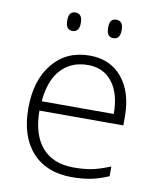

<svg xmlns="http://www.w3.org/2000/svg" viewBox="-82 -785 714 861"><g transform="rotate(10 274.5 -355.0)"><path d="M303.2 9.8Q187.5 9.8 122.8 -61.5Q58.1 -132.8 58.1 -261.2Q58.1 -388.2 120.6 -464.6Q183.1 -541 289.1 -541Q382.8 -541 437 -475.6Q491.2 -410.2 491.2 -297.9V-258.8H108.9Q109.9 -149.4 159.9 -91.8Q210 -34.2 303.2 -34.2Q348.6 -34.2 383.1 -40.5Q417.5 -46.9 470.2 -67.9V-23.9Q425.3 -4.4 387.2 2.7Q349.1 9.8 303.2 9.8ZM289.1 -498Q212.4 -498 166 -447.5Q119.6 -397 111.8 -301.8H439.9Q439.9 -394 399.9 -446Q359.9 -498 289.1 -498ZM161.6 -678.2Q161.6 -700.7 169.2 -710.4Q176.8 -720.2 192.4 -720.2Q223.6 -720.2 223.6 -678.2Q223.6 -636.2 192.4 -636.2Q161.6 -636.2 161.6 -678.2ZM347.7 -678.2Q347.7 -700.7 355.2 -710.4Q362.8 -720.2 378.4 -720.2Q409.7 -720.2 409.7 -678.2Q409.7 -636.2 378.4 -636.2Q347.7 -636.2 347.7 -678.2Z"/></g></svg>

Font: TypoPRO Open Sans
Style: Regular
Weight: 300
Foundry: Ascender Corporation
Version: Version 1.10